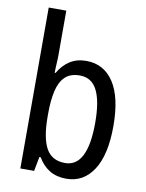

<svg xmlns="http://www.w3.org/2000/svg" viewBox="-86 -821 680 893"><g transform="rotate(10 254.0 -375.0)"><path d="M154 -553Q154 -531 152.5 -508.5Q151 -486 151 -466H155Q177 -504 209.5 -525Q242 -546 287 -546Q370 -546 416.5 -475.5Q463 -405 463 -269Q463 -133 416.5 -61.5Q370 10 289 10Q243 10 210 -10Q177 -30 155 -68H149L136 0H71V-760H154ZM269 -474Q224 -474 199 -449.5Q174 -425 164 -380Q154 -335 154 -275V-260Q154 -160 181 -110.5Q208 -61 271 -61Q377 -61 377 -270Q377 -371 351 -422.5Q325 -474 269 -474Z"/></g></svg>

Font: Noto Sans Myanmar Condensed
Style: Regular
Weight: 400
Width: 3
Designer: Monotype Design Team
Foundry: Monotype Imaging Inc.
Version: Version 2.107; ttfautohint (v1.8.4.7-5d5b)